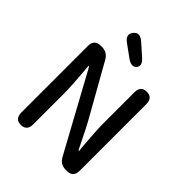

<svg xmlns="http://www.w3.org/2000/svg" viewBox="-262 -1111 1257 1257"><g transform="rotate(45 367.0 -482.0)"><path d="M152 0Q97 0 97 -60V-677Q97 -737 157 -737H166Q216 -737 241 -693L445 -331Q460 -304 474 -276L532 -159Q537 -148 539.5 -148Q542 -148 542 -153L538 -192Q527 -328 527 -393V-677Q527 -737 582 -737Q637 -737 637 -677V-60Q637 0 578 0H568Q518 0 494 -44L203 -577Q197 -588 194.5 -588Q192 -588 192 -583L196 -540Q207 -410 207 -347V-60Q207 0 152 0ZM421 -806Q396 -776 348 -810L264 -871Q215 -906 245 -945Q276 -984 322 -944L400 -875Q445 -836 421 -806Z"/></g></svg>

Font: Resource Han Rounded KR Medium
Style: Regular
Weight: 500
Designer: Cyano Hao (round all glyphs); Ryoko NISHIZUKA 西塚涼子 (kana, bopomofo & ideographs); Paul D. Hunt (Latin, Greek & Cyrillic)
Foundry: Cyano Hao
Version: 0.990